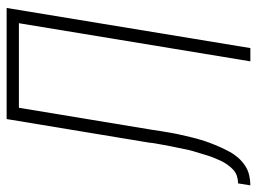

<svg xmlns="http://www.w3.org/2000/svg" viewBox="-157 -657 775 579"><g transform="rotate(-90 230.5 -367.5)"><path d="M335 0 450 -698H195L129 -299Q127 -284 124.5 -269.5Q122 -255 119.5 -240Q117 -225 113.5 -210Q110 -195 106.5 -180Q103 -165 98.5 -150Q94 -135 88.5 -120.5Q83 -106 76.5 -91.5Q70 -77 62.5 -63Q55 -49 44.5 -37Q34 -25 20.5 -16Q7 -7 -8.5 -3.5Q-24 0 -39 0L-33 -37Q-22 -37 -11 -40.5Q0 -44 8.5 -52Q17 -60 24 -70Q31 -80 35.5 -90Q40 -100 44.5 -111Q49 -122 52 -132.5Q55 -143 58.5 -154Q62 -165 65 -175.5Q68 -186 70 -197Q72 -208 74.5 -219Q77 -230 79 -240.5Q81 -251 83 -262Q85 -273 87 -284Q89 -295 90 -306L161 -735H496L375 0Z"/></g></svg>

Font: Iosevka Term Curly Extralight
Style: Italic
Weight: 200
Italic angle: -9°
Designer: Belleve Invis
Foundry: Belleve Invis
Version: Version 32.3.0